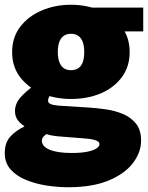

<svg xmlns="http://www.w3.org/2000/svg" viewBox="-25 -552 622 807"><path d="M273 -136Q207 -136 150.5 -159.5Q94 -183 60 -227Q26 -271 26 -333Q26 -395 60 -439.5Q94 -484 150.5 -508Q207 -532 273 -532Q340 -532 396 -508Q452 -484 486 -439.5Q520 -395 520 -333Q520 -272 487 -227.5Q454 -183 398.5 -159.5Q343 -136 273 -136ZM273 -257Q292 -257 304.5 -265.5Q317 -274 323 -291Q329 -308 329 -333Q329 -358 323 -375Q317 -392 304.5 -401Q292 -410 273 -410Q255 -410 242.5 -401Q230 -392 224 -375Q218 -358 218 -333Q218 -308 224.5 -291Q231 -274 243 -265.5Q255 -257 273 -257ZM261 235Q216 235 169 227.5Q122 220 82.5 203.5Q43 187 19 159.5Q-5 132 -5 92Q-5 48 18 22.5Q41 -3 77 -20V-22Q56 -36 47 -51Q38 -66 38 -85Q38 -117 62.5 -144Q87 -171 119 -193L192 -159Q185 -152 181 -144.5Q177 -137 177 -129Q177 -119 188 -114.5Q199 -110 221 -108L347 -100Q381 -98 419.5 -92.5Q458 -87 491.5 -73Q525 -59 546.5 -32.5Q568 -6 568 39Q568 88 534 133Q500 178 432 206.5Q364 235 261 235ZM275 91Q317 91 343 85.5Q369 80 381 71.5Q393 63 393 54Q393 47 387.5 43Q382 39 371.5 36Q361 33 348 31.5Q335 30 320 29L219 21Q200 19 185.5 16Q171 13 162 7L174 9Q167 13 159 21Q151 29 151 39Q151 52 159.5 61.5Q168 71 184 77.5Q200 84 223 87.5Q246 91 275 91ZM330 -520H577V-420H472Z"/></svg>

Font: Murecho Thin Black
Style: Regular
Weight: 900
Version: Version 1.010